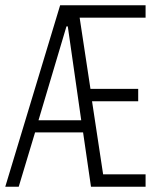

<svg xmlns="http://www.w3.org/2000/svg" viewBox="-22 -708 602 728"><path d="M-2 0 206 -688H530V-641H280L321 -371H502V-324H327L369 -47H530V0H323L293 -206H111L49 0ZM124 -252H286L235 -608H230Z"/></svg>

Font: Saira ExtraCondensed Light
Style: Regular
Weight: 300
Width: 2
Designer: Hector Gatti with collaboration of the Omnibus-Type team
Foundry: Omnibus-Type
Version: Version 1.101